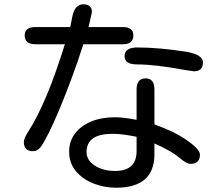

<svg xmlns="http://www.w3.org/2000/svg" viewBox="-20 -831 1040 894"><path d="M134 -127Q91 -127 91 -170Q91 -186 112 -219Q198 -353 282 -625H145Q95 -625 95 -666Q95 -705 145 -705H307L317 -755Q329 -811 368 -811Q408 -811 408 -774L393 -708L392 -705H552Q601 -705 601 -666Q601 -625 552 -625H368Q344 -549 315.5 -472Q287 -395 259 -327.5Q231 -260 207 -212Q183 -164 169 -146Q154 -127 134 -127ZM883 -499 842 -505Q772 -518 716.5 -524.5Q661 -531 619 -531Q560 -531 560 -569Q560 -610 619 -610Q669 -610 726 -605Q783 -600 848 -590Q925 -576 925 -541Q925 -499 883 -499ZM521 43Q465 43 414.5 23Q364 3 333 -34.5Q302 -72 302 -125Q302 -173 329 -209Q356 -245 404 -265Q452 -285 515 -285Q555 -285 616 -273V-415Q616 -466 658 -466Q699 -466 699 -415V-252Q743 -236 781 -218Q819 -200 850 -178Q911 -136 911 -111Q911 -68 866 -68Q850 -68 821 -92Q796 -113 765 -130.5Q734 -148 699 -163V-108Q696 43 521 43ZM516 -35Q616 -35 616 -128V-194Q583 -201 555 -204.5Q527 -208 504 -208Q383 -208 383 -123Q383 -85 421.5 -60Q460 -35 516 -35Z"/></svg>

Font: Huninn
Style: Regular
Weight: 400
Designer: justfont
Foundry: justfont
Version: Version 1.003